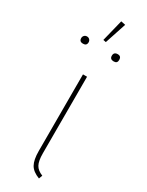

<svg xmlns="http://www.w3.org/2000/svg" viewBox="-218 -858 686 897"><g transform="rotate(30 125.5 -409.0)"><path d="M135 -519V-106Q135 -65 146 -45Q157 -25 185 -14L178 5Q141 -9 127 -33.5Q113 -58 113 -106V-519ZM207 -682Q226 -682 226 -662Q226 -643 207 -643Q186 -643 186 -662Q186 -682 207 -682ZM61 -662Q61 -643 41 -643Q21 -643 21 -662Q21 -670 26.5 -676Q32 -682 41 -682Q50 -682 55.5 -676Q61 -670 61 -662ZM168 -818 130 -703 115 -706 144 -823Z"/></g></svg>

Font: FiraSans
Style: Regular
Weight: 150
Designer: Carrois Corporate & Edenspiekermann AG
Foundry: Carrois Corporate GbR & Edenspiekermann AG
Version: Version 3.106;PS 003.106;hotconv 1.0.70;makeotf.lib2.5.58329